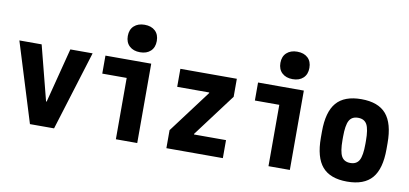

<svg xmlns="http://www.w3.org/2000/svg" viewBox="-71 -994 2642 1239"><g transform="rotate(10 1250.0 -375.0)"><path d="M171 0 10 -520H156L248 -162H252L344 -520H490L329 0Z M734 0V-402H574V-520H874V0ZM789.5 -580Q746 -580 720 -604Q694 -628 694 -670Q694 -712.4 720.1 -736.2Q746.2 -760 789 -760Q833 -760 858.5 -736.2Q884 -712.4 884 -670Q884 -628 858.5 -604Q833 -580 789.5 -580Z M1065 0V-118L1275 -398V-402H1065V-520H1435V-402L1225 -122V-118H1435V0Z M1734 0V-402H1574V-520H1874V0ZM1789.5 -580Q1746 -580 1720 -604Q1694 -628 1694 -670Q1694 -712.4 1720.1 -736.2Q1746.2 -760 1789 -760Q1833 -760 1858.5 -736.2Q1884 -712.4 1884 -670Q1884 -628 1858.5 -604Q1833 -580 1789.5 -580Z M2250 10Q2139 10 2087 -50.5Q2035 -111 2035 -240V-280Q2035 -409 2087 -469.5Q2139 -530 2250 -530Q2361 -530 2413 -469.5Q2465 -409 2465 -280V-240Q2465 -111 2413 -50.5Q2361 10 2250 10ZM2250 -112Q2291 -112 2308 -143Q2325 -174 2325 -250V-270Q2325 -346 2308 -377Q2291 -408 2250 -408Q2209 -408 2192 -377Q2175 -346 2175 -270V-250Q2175 -174 2192 -143Q2209 -112 2250 -112Z"/></g></svg>

Font: M PLUS 1 Code
Style: Regular
Weight: 400
Designer: Coji Morishita
Foundry: UNDERFOREST DESIGN
Version: Version 1.005